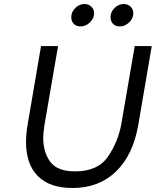

<svg xmlns="http://www.w3.org/2000/svg" viewBox="-20 -930 778 959"><path d="M110 -221Q110 -258 118 -308L185 -700H270L203 -311Q196 -267 196 -240Q196 -170 231 -122Q266 -74 355 -74Q469 -74 519.5 -148Q570 -222 586 -311L653 -700H738L671 -308Q645 -156 559.5 -73.5Q474 9 342 9Q228 9 169 -50.5Q110 -110 110 -221ZM532 -844Q532 -870 552 -890Q572 -910 598 -910Q619 -910 632.5 -896.5Q646 -883 646 -864Q646 -838 625 -818Q604 -798 578 -798Q557 -798 544.5 -811Q532 -824 532 -844ZM336 -844Q336 -870 356 -890Q376 -910 402 -910Q423 -910 436.5 -896.5Q450 -883 450 -864Q450 -838 429 -818Q408 -798 382 -798Q361 -798 348.5 -811Q336 -824 336 -844Z"/></svg>

Font: Be Vietnam
Style: Italic
Weight: 400
Italic angle: -9.33299°
Designer: Gabriel Lam
Foundry: TypeRant
Version: Version 3.000